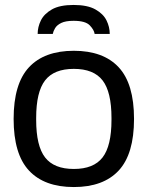

<svg xmlns="http://www.w3.org/2000/svg" viewBox="-20 -743 596 775"><path d="M278 12Q159 12 97 -54.5Q35 -121 35 -263Q35 -405 97 -471.5Q159 -538 278 -538Q397 -538 459 -471.5Q521 -405 521 -263Q521 -121 459 -54.5Q397 12 278 12ZM278 -61Q358 -61 394 -107.5Q430 -154 430 -259V-267Q430 -372 394 -418.5Q358 -465 278 -465Q198 -465 162 -418.5Q126 -372 126 -267V-259Q126 -154 162 -107.5Q198 -61 278 -61ZM132 -606Q132 -634 145 -660.5Q158 -687 189.5 -705Q221 -723 277 -723Q333 -723 365 -705Q397 -687 410 -660.5Q423 -634 423 -606H362Q360 -622 342.5 -640.5Q325 -659 277 -659Q245 -659 227.5 -650.5Q210 -642 202.5 -629.5Q195 -617 193 -606Z"/></svg>

Font: Archivo VF Beta
Style: Regular
Weight: 400
Designer: Hector Gatti
Foundry: Omnibus-Type
Version: Version 1.002